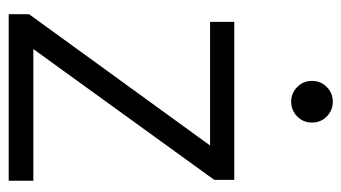

<svg xmlns="http://www.w3.org/2000/svg" viewBox="-196 -608 803 452"><g transform="rotate(90 206.0 -381.5)"><path d="M13 -48 322 -474H31V-531H403V-484L95 -58H405V0H13ZM170 -714Q170 -735 184.5 -749Q199 -763 219 -763Q239 -763 253.5 -749Q268 -735 268 -714Q268 -693 253.5 -679Q239 -665 219 -665Q199 -665 184.5 -679Q170 -693 170 -714Z"/></g></svg>

Font: BLUETTI 2.0 Extralight
Style: Roman
Weight: 200
Designer: Stijn de Vries
Foundry: tokotype
Version: Version 2.005;October 31, 2023;FontCreator 14.0.0.2814 64-bi